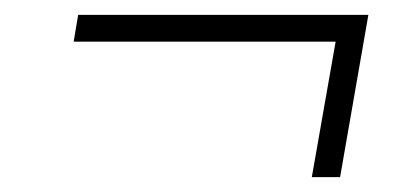

<svg xmlns="http://www.w3.org/2000/svg" viewBox="-20 -384 560 258"><path d="M431 -328H79L85 -364H475L437 -146H399Z"/></svg>

Font: Chakra Petch ExtraLight
Style: Italic
Weight: 275
Italic angle: -10°
Designer: Katatrad Aksorn Co.,Ltd.
Foundry: Cadson Demak Co.,Ltd.
Version: Version 1.000; ttfautohint (v1.6)